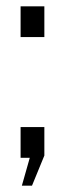

<svg xmlns="http://www.w3.org/2000/svg" viewBox="-20 -498 200 606"><path d="M120 -478V-381H45V-478ZM74 0H45V-97H120V-7L81 88H49Z"/></svg>

Font: Adderley Regular
Style: Regular
Weight: 400
Designer: gorohovskiy
Version: Version 1.003 November 13, 2017